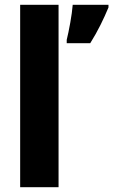

<svg xmlns="http://www.w3.org/2000/svg" viewBox="-20 -780 472 800"><path d="M224 0V-760H64V0ZM432 -749V-760H283C280 -719 267 -650 258 -614V-600H356C388 -651 412 -701 432 -749Z"/></svg>

Font: Noto Sans Lao SemiCondensed ExtraBold
Style: Regular
Weight: 800
Width: 4
Designer: Monotype Design Team
Foundry: Monotype Imaging Inc.
Version: Version 2.003